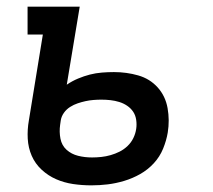

<svg xmlns="http://www.w3.org/2000/svg" viewBox="-20 -550 640 578"><path d="M255 8Q227 8 200 4Q173 0 149 -10.5Q125 -21 105.5 -39Q86 -57 75.5 -81Q65 -105 63.5 -132.5Q62 -160 67 -188L109 -446H63V-530H220L181 -295Q197 -306 215 -313.5Q233 -321 250.5 -325.5Q268 -330 286.5 -331.5Q305 -333 323 -333Q361 -333 396 -323Q431 -313 454.5 -287Q478 -261 484.5 -224.5Q491 -188 485 -151Q481 -127 471 -102.5Q461 -78 443 -58.5Q425 -39 402 -26Q379 -13 354 -5.5Q329 2 304.5 5Q280 8 255 8ZM257 -76Q271 -76 285 -77.5Q299 -79 313 -83Q327 -87 340 -93.5Q353 -100 364 -110.5Q375 -121 381.5 -134.5Q388 -148 390 -162Q392 -175 390 -189Q388 -203 381 -213.5Q374 -224 363 -231.5Q352 -239 339 -243Q326 -247 312.5 -248.5Q299 -250 285 -250Q273 -250 261 -249Q249 -248 237.5 -245.5Q226 -243 214 -239Q202 -235 191 -228Q180 -221 172.5 -210.5Q165 -200 163 -188L161 -174Q158 -153 162 -132.5Q166 -112 180.5 -99Q195 -86 215 -81Q235 -76 257 -76Z"/></svg>

Font: Iosevka Curly Slab MdEx
Style: Italic
Weight: 500
Width: 7
Italic angle: -9°
Monospace: yes
Designer: Belleve Invis
Foundry: Belleve Invis
Version: Version 11.0.0; ttfautohint (v1.8.3)